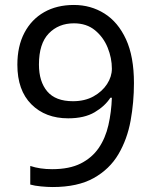

<svg xmlns="http://www.w3.org/2000/svg" viewBox="-20 -744 612 774"><path d="M520 -409Q520 -332 506.5 -257.5Q493 -183 457.5 -122.5Q422 -62 357.5 -26Q293 10 192 10Q172 10 145.5 7.5Q119 5 102 0V-75Q141 -62 190 -62Q260 -62 305.5 -85Q351 -108 378 -147.5Q405 -187 417 -239.5Q429 -292 431 -350H425Q403 -316 361.5 -291.5Q320 -267 255 -267Q163 -267 106.5 -323.5Q50 -380 50 -483Q50 -558 78.5 -612Q107 -666 158 -695Q209 -724 278 -724Q346 -724 401 -689.5Q456 -655 488 -585.5Q520 -516 520 -409ZM278 -650Q216 -650 176.5 -609Q137 -568 137 -484Q137 -415 170.5 -375.5Q204 -336 274 -336Q322 -336 357 -355.5Q392 -375 411.5 -405Q431 -435 431 -467Q431 -510 414 -552Q397 -594 363 -622Q329 -650 278 -650Z"/></svg>

Font: Noto Sans Imperial Aramaic
Style: Regular
Weight: 400
Designer: Monotype Design Team
Foundry: Monotype Imaging Inc.
Version: Version 2.001; ttfautohint (v1.8.4.7-5d5b)